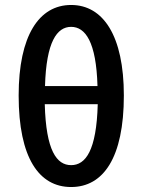

<svg xmlns="http://www.w3.org/2000/svg" viewBox="-20 -740 573 772"><path d="M266 -720C137 -720 55 -597 55 -356C55 -105 137 12 266 12C395 12 478 -105 478 -356C478 -596 395 -720 266 -720ZM266 -632C323 -632 367 -572 372 -394H161C166 -572 209 -632 266 -632ZM266 -76C208 -76 165 -134 160 -321H373C368 -134 324 -76 266 -76Z"/></svg>

Font: Cambridge Sans Medium
Style: Regular
Weight: 500
Version: Version 2.020;PS 002.020;hotconv 1.0.88;makeotf.lib2.5.64775